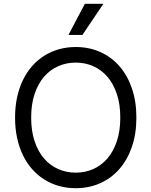

<svg xmlns="http://www.w3.org/2000/svg" viewBox="-20 -986 801 1016"><path d="M701.7 -363.6Q701.7 -277.3 677.7 -208.3Q653.8 -139.2 611 -90.7Q568.2 -42.3 509.4 -16.2Q450.6 9.9 380.7 9.9Q334.2 9.9 292.3 -1.8Q250.4 -13.5 214.7 -35.9Q179 -58.2 150.4 -90.6Q121.8 -122.9 101.6 -164.4Q81.3 -206 70.5 -256Q59.7 -306.1 59.7 -363.6Q59.7 -421.2 70.5 -471.2Q81.3 -521.3 101.6 -562.9Q121.8 -604.4 150.4 -636.7Q179 -669 214.7 -691.4Q250.4 -713.8 292.3 -725.5Q334.2 -737.2 380.7 -737.2Q450.6 -737.2 509.4 -711.3Q568.2 -685.4 611 -636.9Q653.8 -588.4 677.7 -519.2Q701.7 -449.9 701.7 -363.6ZM616.5 -363.6Q616.5 -434.7 598.2 -489Q579.9 -543.3 548.1 -580.1Q516.3 -616.8 473.4 -635.8Q430.4 -654.8 380.7 -654.8Q331.3 -654.8 288.2 -635.8Q245 -616.8 213.2 -580.1Q181.5 -543.3 163.2 -489Q144.9 -434.7 144.9 -363.6Q144.9 -293 163.2 -238.5Q181.5 -183.9 213.2 -147.2Q245 -110.4 288.2 -91.4Q331.3 -72.4 380.7 -72.4Q430.4 -72.4 473.4 -91.4Q516.3 -110.4 548.1 -147.2Q579.9 -183.9 598.2 -238.5Q616.5 -293 616.5 -363.6ZM429 -965.9H527L416.2 -801.1H342.3Z"/></svg>

Font: Fast_Sans
Style: Regular
Weight: 400
Designer: Rasmus Andersson
Foundry: rsms
Version: Version 3.018;git-588b23468